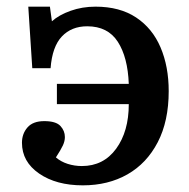

<svg xmlns="http://www.w3.org/2000/svg" viewBox="-20 -543 569 577"><path d="M229 14Q149 14 97.5 -21.5Q46 -57 46 -114Q46 -141 62.5 -160Q79 -179 113 -179Q148 -179 161.5 -164.5Q175 -150 175 -131Q175 -119 169 -106Q163 -93 148 -70Q163 -57 183.5 -50.5Q204 -44 226 -44Q291 -44 329 -96Q367 -148 367 -230H151V-291H367Q364 -371 334 -417.5Q304 -464 242 -464Q195 -464 166 -433.5Q137 -403 132 -338H77L65 -523H130L136 -479Q157 -498 192 -510.5Q227 -523 267 -523Q340 -523 389 -490.5Q438 -458 462.5 -400.5Q487 -343 487 -269Q487 -179 454 -115.5Q421 -52 363 -19Q305 14 229 14Z"/></svg>

Font: Literata 12pt Medium
Style: Regular
Weight: 500
Designer: Latin by Veronika Burian and Jose Scaglione. Greek by Irene Vlachou. Cyrillic by Vera Evstafieva.
Foundry: TypeTogether
Version: Version 3.002